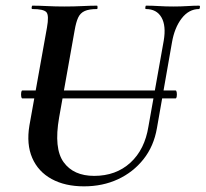

<svg xmlns="http://www.w3.org/2000/svg" viewBox="-20 -645 727 679"><path d="M59 -297Q56 -297 55 -304Q54 -311 55 -318Q56 -325 59 -325H601Q604 -325 605 -318Q606 -311 605 -304Q604 -297 601 -297ZM559 -501Q568 -554 551 -583.5Q534 -613 496 -613Q493 -613 494 -619Q495 -625 496 -625Q519 -625 542.5 -623.5Q566 -622 594 -622Q619 -622 642.5 -623.5Q666 -625 684 -625Q688 -625 687 -619Q686 -613 684 -613Q648 -613 622.5 -580Q597 -547 588 -494L535 -192Q524 -128 487.5 -82Q451 -36 397 -11Q343 14 277 14Q210 14 162.5 -12Q115 -38 94 -86.5Q73 -135 84 -201L146 -547Q154 -591 144 -602Q134 -613 95 -613Q91 -613 92 -619Q93 -625 94 -625Q118 -625 147 -623.5Q176 -622 207 -622Q242 -622 271.5 -623.5Q301 -625 323 -625Q325 -625 325 -619Q325 -613 323 -613Q295 -613 279.5 -606Q264 -599 256.5 -583Q249 -567 244 -538L189 -229Q170 -120 205 -71.5Q240 -23 313 -23Q390 -23 441 -69.5Q492 -116 505 -198Z"/></svg>

Font: Cormorant Light
Style: Bold Italic
Weight: 700
Italic angle: -10°
Version: Version 4.000